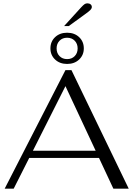

<svg xmlns="http://www.w3.org/2000/svg" viewBox="-20 -1130 798 1150"><path d="M573 -184H155L62 0H8L372 -710H408L751 0H659ZM553 -227 372 -614 177 -227ZM467 -1087Q479 -1100 486.5 -1105Q494 -1110 503 -1110Q515 -1110 522.5 -1104Q530 -1098 530 -1088Q530 -1079 520 -1069Q510 -1059 487 -1043L392 -974H364ZM282 -840Q282 -881 310 -907.5Q338 -934 382 -934Q426 -934 454 -907.5Q482 -881 482 -840Q482 -800 454 -773.5Q426 -747 382 -747Q338 -747 310 -773.5Q282 -800 282 -840ZM445 -840Q445 -868 427.5 -886Q410 -904 382 -904Q354 -904 336.5 -886Q319 -868 319 -840Q319 -812 336.5 -794Q354 -776 382 -776Q410 -776 427.5 -794Q445 -812 445 -840Z"/></svg>

Font: Fahkwang Light
Style: Regular
Weight: 300
Version: Version 1.000; ttfautohint (v1.6)